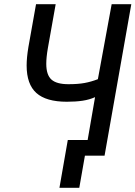

<svg xmlns="http://www.w3.org/2000/svg" viewBox="-20 -745 648 919"><path d="M304.5 -75H399.5L435 -280Q408.5 -268 375.8 -263Q343 -258 300 -258Q201 -258 154.2 -299.8Q107.5 -341.5 107.5 -431.5Q107.5 -469 116 -520L152.5 -725H246.5L209 -514Q201.5 -470.5 201.5 -439.5Q201.5 -386.5 226.2 -364.2Q251 -342 307.5 -342Q353.5 -342 384.8 -347.8Q416 -353.5 448.5 -366L514.5 -725H608.5L480.5 0H386.5L359.5 154H264.5Z"/></svg>

Font: JuliaMono
Style: Italic
Weight: 400
Italic angle: -9°
Monospace: yes
Designer: cormullion
Foundry: corm
Version: Version 0.057; ttfautohint (v1.8.4)